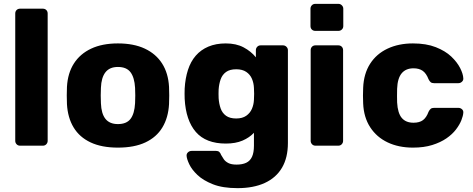

<svg xmlns="http://www.w3.org/2000/svg" viewBox="-20 -755 2452 995"><path d="M84 0Q73 0 66 -7.5Q59 -15 59 -25V-685Q59 -696 66 -703Q73 -710 84 -710H202Q213 -710 220 -703Q227 -696 227 -685V-25Q227 -15 220 -7.5Q213 0 202 0Z M591 10Q507 10 449.5 -17Q392 -44 361.5 -94.5Q331 -145 327 -215Q326 -235 326 -260.5Q326 -286 327 -305Q331 -376 363 -426Q395 -476 452.5 -503Q510 -530 591 -530Q673 -530 730.5 -503Q788 -476 820 -426Q852 -376 856 -305Q857 -286 857 -260.5Q857 -235 856 -215Q852 -145 821.5 -94.5Q791 -44 733.5 -17Q676 10 591 10ZM591 -112Q636 -112 656.5 -139Q677 -166 680 -220Q681 -235 681 -260Q681 -285 680 -300Q677 -353 656.5 -380.5Q636 -408 591 -408Q548 -408 526.5 -380.5Q505 -353 503 -300Q502 -285 502 -260Q502 -235 503 -220Q505 -166 526.5 -139Q548 -112 591 -112Z M1211 220Q1134 220 1083.5 200Q1033 180 1003.5 152Q974 124 961 96.5Q948 69 947 53Q946 42 954 34.5Q962 27 973 27H1100Q1110 27 1116 32Q1122 37 1126 48Q1132 59 1140 70.5Q1148 82 1163.5 90Q1179 98 1206 98Q1236 98 1256 88.5Q1276 79 1286 57.5Q1296 36 1296 0V-67Q1273 -42 1237 -26.5Q1201 -11 1150 -11Q1099 -11 1060 -26Q1021 -41 995 -71Q969 -101 954.5 -144Q940 -187 937 -243Q936 -269 937 -296Q940 -349 954 -392.5Q968 -436 994.5 -466.5Q1021 -497 1060 -513.5Q1099 -530 1150 -530Q1204 -530 1242.5 -509.5Q1281 -489 1306 -458V-495Q1306 -505 1313 -512.5Q1320 -520 1331 -520H1446Q1457 -520 1464.5 -512.5Q1472 -505 1472 -495V-14Q1472 62 1441.5 114Q1411 166 1352.5 193Q1294 220 1211 220ZM1204 -141Q1236 -141 1256 -155Q1276 -169 1285.5 -191Q1295 -213 1296 -238Q1297 -249 1297 -269Q1297 -289 1296 -299Q1295 -325 1285.5 -347Q1276 -369 1256 -382.5Q1236 -396 1204 -396Q1171 -396 1151.5 -382Q1132 -368 1123.5 -344Q1115 -320 1113 -291Q1112 -269 1113 -246Q1115 -217 1123.5 -193Q1132 -169 1151.5 -155Q1171 -141 1204 -141Z M1615 0Q1604 0 1597 -7.5Q1590 -15 1590 -25V-495Q1590 -506 1597 -513Q1604 -520 1615 -520H1733Q1744 -520 1751 -513Q1758 -506 1758 -495V-25Q1758 -15 1751 -7.5Q1744 0 1733 0ZM1614 -595Q1603 -595 1596 -602Q1589 -609 1589 -620V-710Q1589 -720 1596 -727.5Q1603 -735 1614 -735H1734Q1744 -735 1751.5 -727.5Q1759 -720 1759 -710V-620Q1759 -609 1751.5 -602Q1744 -595 1734 -595Z M2120 10Q2046 10 1989 -17Q1932 -44 1898.5 -95.5Q1865 -147 1862 -219Q1861 -235 1861 -259.5Q1861 -284 1862 -300Q1865 -373 1898 -424.5Q1931 -476 1988.5 -503Q2046 -530 2120 -530Q2189 -530 2238.5 -510.5Q2288 -491 2318.5 -462Q2349 -433 2364.5 -402.5Q2380 -372 2381 -349Q2382 -339 2374 -331.5Q2366 -324 2356 -324H2229Q2218 -324 2212 -329Q2206 -334 2201 -344Q2189 -375 2170.5 -388Q2152 -401 2123 -401Q2083 -401 2061.5 -375Q2040 -349 2038 -295Q2037 -255 2038 -224Q2041 -169 2062 -144Q2083 -119 2123 -119Q2154 -119 2172 -132.5Q2190 -146 2201 -176Q2206 -186 2212 -191Q2218 -196 2229 -196H2356Q2366 -196 2374 -189Q2382 -182 2381 -171Q2380 -155 2371 -132Q2362 -109 2343 -84Q2324 -59 2293.5 -38Q2263 -17 2220 -3.5Q2177 10 2120 10Z"/></svg>

Font: DVN-Rubik
Style: Bold
Weight: 700
Designer: Hubert and Fischer
Foundry: Hubert & Fischer
Version: Version 2.102